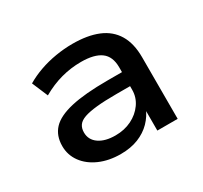

<svg xmlns="http://www.w3.org/2000/svg" viewBox="-112 -655 866 818"><g transform="rotate(-30 321.5 -246.0)"><path d="M269 9Q211 9 165.5 -11Q120 -31 94.5 -66Q69 -101 69 -145Q69 -196 99 -228Q129 -260 196.5 -275.5Q264 -291 375 -291H463V-222H379Q321 -222 282.5 -218Q244 -214 221 -206Q198 -198 188 -184Q178 -170 178 -149Q178 -113 208 -92Q238 -71 289 -71Q333 -71 368.5 -88.5Q404 -106 425.5 -136.5Q447 -167 447 -204V-315Q447 -368 414.5 -392Q382 -416 317 -416Q267 -416 219 -403Q171 -390 124 -363L91 -441Q123 -460 161 -473.5Q199 -487 241 -494Q283 -501 324 -501Q398 -501 449 -480Q500 -459 526.5 -415Q553 -371 553 -303V0H453V-109H459Q445 -74 419 -47.5Q393 -21 355.5 -6Q318 9 269 9Z"/></g></svg>

Font: Nunito Sans 10pt SemiExpanded SemiBold
Style: Regular
Weight: 600
Width: 6
Designer: Vernon Adams
Foundry: Vernon Adams
Version: Version 3.101;gftools[0.9.27]